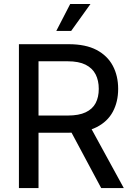

<svg xmlns="http://www.w3.org/2000/svg" viewBox="-20 -951 666 971"><path d="M75.7 0V-727.5H327.1Q413.1 -727.5 468.3 -698.5Q523.4 -669.4 550.5 -618.4Q577.6 -567.4 577.6 -501.5Q577.6 -436.5 550.8 -386.2Q523.9 -335.9 468.5 -307.9Q413.1 -279.8 327.6 -279.8H131.8V-366.7H322.8Q378.9 -366.7 413.3 -383.1Q447.8 -399.4 463.6 -429.4Q479.5 -459.5 479.5 -501.5Q479.5 -543.9 463.4 -575.2Q447.3 -606.4 412.8 -623.8Q378.4 -641.1 321.8 -641.1H174.8V0ZM491.7 0 316.4 -327.6H426.8L606 0ZM264.6 -794.4 335 -930.7H437.5L339.8 -794.4Z"/></svg>

Font: Inter Cardless Tabular
Style: Regular
Weight: 400
Designer: Rasmus Andersson
Foundry: rsms
Version: Version 4.000;git-4fc901f